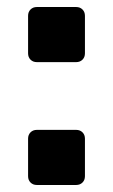

<svg xmlns="http://www.w3.org/2000/svg" viewBox="-20 -527 323 547"><path d="M85 -350Q74 -350 67 -357Q60 -364 60 -375V-482Q60 -493 67 -500Q74 -507 85 -507H197Q208 -507 215 -500Q222 -493 222 -482V-375Q222 -364 215 -357Q208 -350 197 -350ZM85 0Q74 0 67 -7Q60 -14 60 -25V-132Q60 -143 67 -150Q74 -157 85 -157H197Q208 -157 215 -150Q222 -143 222 -132V-25Q222 -14 215 -7Q208 0 197 0Z"/></svg>

Font: Rubik Light SemiBold
Style: Regular
Weight: 600
Version: Version 2.300;gftools[0.9.30]